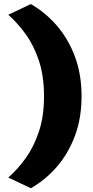

<svg xmlns="http://www.w3.org/2000/svg" viewBox="-20 -806 467 964"><path d="M135 139 21.5 85.5Q69 44 109.8 -13Q150.5 -70 175.8 -146.5Q201 -223 201 -323Q201 -423.5 175.8 -500Q150.5 -576.5 109.8 -633.2Q69 -690 21.5 -732L135 -785.5Q209.5 -742.5 266.8 -675.8Q324 -609 356.8 -520.2Q389.5 -431.5 389.5 -323Q389.5 -214 356.8 -125.5Q324 -37 266.8 29.8Q209.5 96.5 135 139Z"/></svg>

Font: Heraclito ExtraBold
Style: Regular
Weight: 800
Designer: Kostas Bartsokas (font) & Cristiano Sobral (main changes)
Foundry: Kostas Bartsokas (font) & Cristiano Sobral (main changes)
Version: Version 1.00;July 8, 2020;FontCreator 13.0.0.2655 64-bit